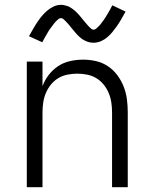

<svg xmlns="http://www.w3.org/2000/svg" viewBox="-20 -775 640 795"><path d="M91 0V-520H156V-418Q165 -443 181.5 -464.5Q198 -486 220.5 -501Q243 -516 270 -522Q297 -528 324 -528Q351 -528 377.5 -522Q404 -516 426.5 -501Q449 -486 465.5 -464Q482 -442 492 -416.5Q502 -391 505.5 -364Q509 -337 509 -310V0H444V-310Q444 -330 441 -350.5Q438 -371 430 -390Q422 -409 409 -425Q396 -441 378.5 -451.5Q361 -462 340.5 -466Q320 -470 300 -470Q280 -470 259.5 -466Q239 -462 221.5 -451.5Q204 -441 191 -425Q178 -409 170 -390Q162 -371 159 -350.5Q156 -330 156 -310V0ZM367 -598Q361 -598 354.5 -599Q348 -600 342.5 -602Q337 -604 331 -607Q325 -610 320 -613.5Q315 -617 310.5 -621Q306 -625 301.5 -629.5Q297 -634 293 -639Q289 -644 285 -648.5Q281 -653 277 -658Q273 -663 268.5 -668.5Q264 -674 260 -678.5Q256 -683 252 -687Q248 -691 243 -695.5Q238 -700 233 -700Q227 -700 222.5 -696.5Q218 -693 212.5 -687.5Q207 -682 204.5 -678.5Q202 -675 199 -671Q196 -667 192.5 -662.5Q189 -658 185.5 -653Q182 -648 178.5 -642Q175 -636 171 -629Q167 -622 163 -615Q159 -608 155 -600L100 -625Q110 -643 119 -658.5Q128 -674 137 -687Q146 -700 154.5 -710Q163 -720 175 -730.5Q187 -741 202 -748Q217 -755 233 -755Q239 -755 245.5 -753.5Q252 -752 257.5 -750.5Q263 -749 269 -745.5Q275 -742 280 -738.5Q285 -735 289.5 -731Q294 -727 298.5 -722.5Q303 -718 307 -713.5Q311 -709 315 -704Q319 -699 323 -694Q327 -689 331.5 -684Q336 -679 340 -674Q344 -669 348 -665Q352 -661 357 -656.5Q362 -652 367 -652Q373 -652 377.5 -656Q382 -660 387.5 -665Q393 -670 395.5 -673.5Q398 -677 401 -681Q404 -685 407.5 -689.5Q411 -694 414.5 -699.5Q418 -705 421.5 -711Q425 -717 429 -723.5Q433 -730 437 -737.5Q441 -745 445 -753L500 -727Q490 -709 481 -693.5Q472 -678 463 -665.5Q454 -653 445.5 -642.5Q437 -632 425 -621.5Q413 -611 398 -604.5Q383 -598 367 -598Z"/></svg>

Font: Iosevka Light Extended
Style: Regular
Weight: 300
Width: 7
Monospace: yes
Designer: Belleve Invis
Foundry: Belleve Invis
Version: Version 32.5.0; ttfautohint (v1.8.4)